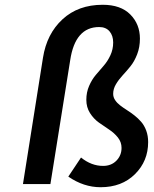

<svg xmlns="http://www.w3.org/2000/svg" viewBox="-20 -763 640 796"><path d="M397 13.2Q327.1 13.2 263.2 -30.8L315.9 -109.9Q358.9 -75.2 407.2 -75.2Q441.4 -75.2 462.6 -96.9Q483.9 -118.7 483.9 -149.9Q483.9 -173.8 468.8 -192.9Q453.6 -211.9 432.4 -225.8Q411.1 -239.7 389.6 -255.1Q368.2 -270.5 353 -294.4Q337.9 -318.4 337.9 -349.1Q337.9 -380.4 349.4 -406.7Q360.8 -433.1 377.2 -452.4Q393.6 -471.7 409.9 -490.5Q426.3 -509.3 437.7 -533.9Q449.2 -558.6 449.2 -586.9Q449.2 -615.2 434.1 -633.1Q418.9 -650.9 391.1 -650.9Q291.5 -650.9 271 -513.2L189 0H75.2L158.2 -523.9Q173.8 -622.6 239 -682.9Q304.2 -743.2 405.8 -743.2Q480.5 -743.2 520.3 -702.9Q560.1 -662.6 560.1 -603Q560.1 -567.4 548.6 -537.8Q537.1 -508.3 521 -488.3Q504.9 -468.3 488.5 -450.7Q472.2 -433.1 460.7 -413.8Q449.2 -394.5 449.2 -374Q449.2 -359.9 457.3 -347.9Q465.3 -335.9 478 -326.2Q490.7 -316.4 506.1 -306.6Q521.5 -296.9 537.1 -284.7Q552.7 -272.5 565.4 -257.8Q578.1 -243.2 586.2 -221.7Q594.2 -200.2 594.2 -173.8Q594.2 -95.2 539.6 -41Q484.9 13.2 397 13.2Z"/></svg>

Font: Office Code Pro Medium Italic
Style: Regular
Weight: 500
Italic angle: -9°
Designer: Nathan Rutzky & Paul D. Hunt
Foundry: Adobe Systems Incorporated
Version: Version 1.004;PS 001.004;hotconv 1.0.70;makeotf.lib2.5.58329